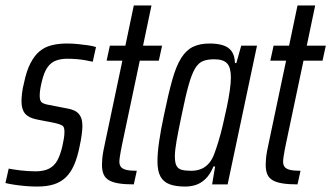

<svg xmlns="http://www.w3.org/2000/svg" viewBox="-32 -678 1218 706"><path d="M104 8Q83 8 60.5 6Q38 4 19 1Q0 -2 -12 -5L0 -58Q6 -57 17.5 -55Q29 -53 42.5 -51.5Q56 -50 70.5 -49Q85 -48 99 -48Q129 -48 148.5 -58Q168 -68 179 -88.5Q190 -109 197 -139Q200 -153 202.5 -166.5Q205 -180 205 -193Q205 -212 197 -216.5Q189 -221 173 -225L102 -239Q73 -245 60 -260.5Q47 -276 47 -306Q47 -317 49 -335Q51 -353 56 -372Q65 -416 79.5 -444.5Q94 -473 113 -489Q132 -505 157.5 -511.5Q183 -518 214 -518Q234 -518 254 -516Q274 -514 291.5 -511.5Q309 -509 321 -505L309 -451Q300 -453 284.5 -456Q269 -459 251 -460.5Q233 -462 215 -462Q193 -462 174.5 -455.5Q156 -449 143 -431Q130 -413 122 -379Q118 -363 116 -350Q114 -337 114 -326Q114 -308 121 -302Q128 -296 144 -293L216 -279Q233 -276 245 -269.5Q257 -263 264 -250Q271 -237 271 -213Q271 -203 268.5 -183.5Q266 -164 261 -141Q253 -100 240.5 -71.5Q228 -43 209.5 -25.5Q191 -8 165.5 0Q140 8 104 8Z M460 0Q428 0 405.5 -3.5Q383 -7 369 -15Q355 -23 349 -37Q343 -51 343 -72Q343 -81 344 -93.5Q345 -106 348 -122.5Q351 -139 356 -161L418 -455H360L372 -510H429L460 -658H525L494 -510H564L552 -455H482L418 -152Q415 -138 412.5 -124.5Q410 -111 408.5 -100.5Q407 -90 407 -83Q407 -72 412.5 -64.5Q418 -57 432 -53.5Q446 -50 471 -50Z M649 8Q614 8 591.5 -0.5Q569 -9 558 -29Q547 -49 547 -85Q547 -115 553 -157Q559 -199 571 -255Q587 -333 601.5 -384.5Q616 -436 634.5 -465Q653 -494 678 -506Q703 -518 739 -518Q766 -518 786.5 -512Q807 -506 819 -490.5Q831 -475 832 -446H837L855 -510H913L805 0H748L759 -66H753Q740 -35 722.5 -19Q705 -3 686.5 2.5Q668 8 649 8ZM671 -50Q692 -50 708.5 -57Q725 -64 737.5 -79Q750 -94 758 -118Q764 -134 772 -160.5Q780 -187 787.5 -219Q795 -251 802 -284Q809 -317 813 -345.5Q817 -374 817 -393Q817 -430 803 -445Q789 -460 756 -460Q731 -460 714.5 -453.5Q698 -447 685.5 -426.5Q673 -406 661.5 -365Q650 -324 636 -255Q624 -198 617.5 -161.5Q611 -125 611 -103Q611 -80 617 -68.5Q623 -57 636.5 -53.5Q650 -50 671 -50Z M1062 0Q1030 0 1007.5 -3.5Q985 -7 971 -15Q957 -23 951 -37Q945 -51 945 -72Q945 -81 946 -93.5Q947 -106 950 -122.5Q953 -139 958 -161L1020 -455H962L974 -510H1031L1062 -658H1127L1096 -510H1166L1154 -455H1084L1020 -152Q1017 -138 1014.5 -124.5Q1012 -111 1010.5 -100.5Q1009 -90 1009 -83Q1009 -72 1014.5 -64.5Q1020 -57 1034 -53.5Q1048 -50 1073 -50Z"/></svg>

Font: Saira ExtraCondensed
Style: Italic
Weight: 400
Width: 2
Italic angle: -12°
Designer: Hector Gatti with collaboration of the Omnibus-Type team
Foundry: Omnibus-Type
Version: Version 1.101